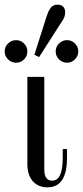

<svg xmlns="http://www.w3.org/2000/svg" viewBox="-34 -782 352 814"><path d="M82 -456.1H153.8V-64Q153.8 -16.1 187 -16.1Q231.9 -16.1 231.9 -111.8V-149.9H250V-111.8Q250 12.2 167 12.2Q128.4 12.2 105.2 -13.7Q82 -39.6 82 -86.9ZM216.3 -597.7Q230.5 -611.8 250 -611.8Q269.5 -611.8 283.7 -597.7Q297.9 -583.5 297.9 -564Q297.9 -544.4 283.7 -530.3Q269.5 -516.1 250 -516.1Q230.5 -516.1 216.3 -530.3Q202.1 -544.4 202.1 -564Q202.1 -583.5 216.3 -597.7ZM0.2 -597.7Q14.6 -611.8 34.2 -611.8Q53.7 -611.8 67.9 -597.7Q82 -583.5 82 -564Q82 -544.4 67.9 -530.3Q53.7 -516.1 34.2 -516.1Q14.6 -516.1 0.2 -530.3Q-14.2 -544.4 -14.2 -564Q-14.2 -583.5 0.2 -597.7ZM111.8 -549.8 162.1 -708Q166.5 -721.2 169.4 -728.3Q172.4 -735.4 178 -744.6Q183.6 -753.9 191.4 -758.1Q199.2 -762.2 210 -762.2Q225.1 -762.2 233.6 -753.7Q242.2 -745.1 242.2 -731Q242.2 -724.1 241.2 -718.5Q240.2 -712.9 237.5 -707Q234.9 -701.2 233.4 -698.5Q231.9 -695.8 227.1 -688.5Q222.2 -681.2 220.2 -678.2L131.8 -540Z"/></svg>

Font: Flanker Steampunk
Style: Regular
Weight: 400
Designer: Alexey Kryukov, Leonardo Di Lena
Foundry: Alexey Kryukov, Leonardo Di Lena
Version: 1.210